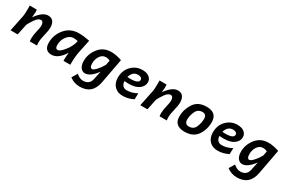

<svg xmlns="http://www.w3.org/2000/svg" viewBox="111 -1732 4693 3173"><g transform="rotate(30 2457.5 -145.5)"><path d="M538.6 0H401.9Q396.5 -21.5 396.5 -60.5Q396.5 -116.2 416.5 -199.2Q436.5 -282.2 436.5 -313.5Q436.5 -399.4 383.8 -399.4Q333 -399.4 281 -322.8Q229 -246.1 211.9 -205.6L168.9 0H33.2L96.7 -309.1Q105 -350.1 105 -460Q105 -484.9 104 -512.7H238.3Q241.7 -485.8 241.7 -461.4Q241.7 -439.5 233.9 -363.3Q346.7 -522.9 452.6 -522.9Q581.5 -522.9 581.5 -358.9Q581.5 -310.5 557.6 -216.3Q533.7 -122.1 533.7 -63.5Q533.7 -23.4 538.6 0Z M867.7 -106.4Q916.5 -106.4 992.7 -206.8Q1068.8 -307.1 1084 -400.4Q1044.9 -410.2 1001 -410.2Q930.2 -410.2 876.7 -340.8Q823.2 -271.5 823.2 -177.2Q823.2 -106.4 867.7 -106.4ZM818.4 12.7Q682.6 12.7 682.6 -138.7Q682.6 -293 781.5 -408Q880.4 -522.9 1039.6 -522.9Q1131.3 -522.9 1244.6 -500L1196.3 -266.6Q1172.9 -161.1 1172.9 -23.4L1173.3 0H1043.5Q1043 -11.2 1043 -27.3Q1043 -99.1 1052.7 -161.1Q945.3 12.7 818.4 12.7Z M1518.1 -116.7Q1545.4 -116.7 1595.2 -169.9Q1645 -223.1 1684.6 -294.9L1702.1 -382.8Q1667.5 -403.3 1620.6 -403.3Q1557.1 -403.3 1515.9 -344Q1474.6 -284.7 1474.6 -201.7Q1474.6 -155.8 1487.8 -136.2Q1501 -116.7 1518.1 -116.7ZM1486.8 236.3Q1376 236.3 1292.5 170.9L1356 65.9Q1420.4 124 1485.8 124Q1606.9 124 1631.8 4.9L1665 -152.3Q1552.2 2.4 1451.2 2.4Q1400.9 2.4 1367.2 -42.5Q1333.5 -87.4 1333.5 -167.5Q1333.5 -301.8 1421.1 -412.4Q1508.8 -522.9 1658.2 -522.9Q1749.5 -522.9 1860.4 -484.9L1772.5 -12.7Q1726.1 236.3 1486.8 236.3Z M2144.5 -294.4Q2306.2 -294.4 2306.2 -363.8Q2306.2 -389.2 2285.2 -403.3Q2264.2 -417.5 2228 -417.5Q2126.5 -417.5 2091.3 -297.4Q2119.6 -294.4 2144.5 -294.4ZM2175.8 12.7Q2076.2 12.7 2017.8 -48.6Q1959.5 -109.9 1959.5 -211.4Q1959.5 -349.6 2045.9 -436.3Q2132.3 -522.9 2252 -522.9Q2336.9 -522.9 2383.5 -484.9Q2430.2 -446.8 2430.2 -388.7Q2430.2 -314.5 2361.8 -262.2Q2293.5 -210 2165 -210Q2125.5 -210 2082.5 -213.9Q2092.3 -100.6 2192.4 -100.6Q2285.2 -100.6 2383.3 -153.8L2379.4 -37.6Q2280.8 12.7 2175.8 12.7Z M3014.6 0H2877.9Q2872.6 -21.5 2872.6 -60.5Q2872.6 -116.2 2892.6 -199.2Q2912.6 -282.2 2912.6 -313.5Q2912.6 -399.4 2859.9 -399.4Q2809.1 -399.4 2757.1 -322.8Q2705.1 -246.1 2688 -205.6L2645 0H2509.3L2572.8 -309.1Q2581.1 -350.1 2581.1 -460Q2581.1 -484.9 2580.1 -512.7H2714.4Q2717.8 -485.8 2717.8 -461.4Q2717.8 -439.5 2710 -363.3Q2822.8 -522.9 2928.7 -522.9Q3057.6 -522.9 3057.6 -358.9Q3057.6 -310.5 3033.7 -216.3Q3009.8 -122.1 3009.8 -63.5Q3009.8 -23.4 3014.6 0Z M3359.9 15.1Q3160.6 15.1 3160.6 -162.1Q3160.6 -296.4 3236.1 -411.6Q3311.5 -526.9 3475.1 -526.9Q3672.9 -526.9 3672.9 -345.7Q3672.9 -202.1 3596.9 -93.5Q3521 15.1 3359.9 15.1ZM3378.4 -95.2Q3468.8 -95.2 3502.2 -174.3Q3535.6 -253.4 3535.6 -328.1Q3535.6 -417 3457 -417Q3371.1 -417 3335 -338.1Q3298.8 -259.3 3298.8 -186Q3298.8 -95.2 3378.4 -95.2Z M3957 -294.4Q4118.7 -294.4 4118.7 -363.8Q4118.7 -389.2 4097.7 -403.3Q4076.7 -417.5 4040.5 -417.5Q3939 -417.5 3903.8 -297.4Q3932.1 -294.4 3957 -294.4ZM3988.3 12.7Q3888.7 12.7 3830.3 -48.6Q3772 -109.9 3772 -211.4Q3772 -349.6 3858.4 -436.3Q3944.8 -522.9 4064.5 -522.9Q4149.4 -522.9 4196 -484.9Q4242.7 -446.8 4242.7 -388.7Q4242.7 -314.5 4174.3 -262.2Q4106 -210 3977.5 -210Q3938 -210 3895 -213.9Q3904.8 -100.6 4004.9 -100.6Q4097.7 -100.6 4195.8 -153.8L4191.9 -37.6Q4093.3 12.7 3988.3 12.7Z M4518.1 -116.7Q4545.4 -116.7 4595.2 -169.9Q4645 -223.1 4684.6 -294.9L4702.1 -382.8Q4667.5 -403.3 4620.6 -403.3Q4557.1 -403.3 4515.9 -344Q4474.6 -284.7 4474.6 -201.7Q4474.6 -155.8 4487.8 -136.2Q4501 -116.7 4518.1 -116.7ZM4486.8 236.3Q4376 236.3 4292.5 170.9L4356 65.9Q4420.4 124 4485.8 124Q4606.9 124 4631.8 4.9L4665 -152.3Q4552.2 2.4 4451.2 2.4Q4400.9 2.4 4367.2 -42.5Q4333.5 -87.4 4333.5 -167.5Q4333.5 -301.8 4421.1 -412.4Q4508.8 -522.9 4658.2 -522.9Q4749.5 -522.9 4860.4 -484.9L4772.5 -12.7Q4726.1 236.3 4486.8 236.3Z"/></g></svg>

Font: Cadman
Style: Bold Italic
Weight: 700
Italic angle: -12°
Designer: Paul James MIller
Foundry: High-Logic / Made with FontCreator
Version: Version 2.114;March 28, 2021;FontCreator 13.0.0.2683 64-bit